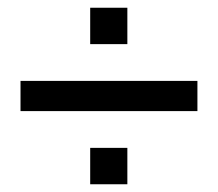

<svg xmlns="http://www.w3.org/2000/svg" viewBox="-20 -585 563 496"><path d="M213 -565H309V-471H213ZM33 -376H490V-298H33ZM213 -203H309V-109H213Z"/></svg>

Font: Mozilla Text BETA Medium
Style: Regular
Weight: 500
Designer: Studio DRAMA
Foundry: Studio DRAMA
Version: Version 0.100